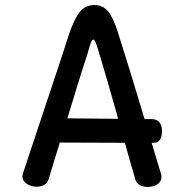

<svg xmlns="http://www.w3.org/2000/svg" viewBox="-20 -731 734 761"><path d="M617 -46Q620 -36 620 -31Q620 -11 604 -0.5Q588 10 564 10Q547 10 534 2.5Q521 -5 517 -18Q493 -99 475 -165L217 -166L173 -22Q164 9 125 9Q103 9 86 -2.5Q69 -14 69 -32Q69 -38 72 -47Q172 -346 225 -507L253 -594Q275 -658 297 -684.5Q319 -711 354 -711Q387 -711 407.5 -687Q428 -663 447 -604Q495 -453 553 -259H581Q601 -259 611.5 -246.5Q622 -234 622 -212Q622 -165 589 -165H581ZM448 -260 442 -283Q403 -421 380 -497Q377 -506 370 -530Q363 -554 358.5 -564Q354 -574 350 -574Q345 -574 340.5 -562.5Q336 -551 328 -522Q327 -517 325 -512Q323 -507 321 -500Q317 -486 314 -479Q303 -444 287 -392.5Q271 -341 247 -262Z"/></svg>

Font: Mali Medium
Style: Regular
Weight: 500
Version: Version 1.000; ttfautohint (v1.6)